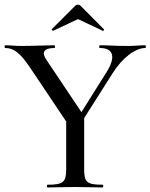

<svg xmlns="http://www.w3.org/2000/svg" viewBox="-22 -824 661 844"><path d="M212 -689 321 -740 429 -689C432 -686 438 -693 434 -696L332 -799C326 -805 315 -805 309 -799L206 -696C203 -693 210 -688 212 -689ZM617 -625C588 -625 572 -622 540 -622C483 -622 455 -625 417 -625C413 -625 413 -613 417 -613C477 -613 488 -573 447 -508L336 -331L182 -561C160 -593 170 -613 217 -613C221 -613 221 -625 217 -625C182 -625 123 -622 69 -622C47 -622 23 -625 1 -625C-3 -625 -3 -613 1 -613C37 -613 66 -593 110 -527L269 -290V-81C269 -23 256 -12 187 -12C183 -12 183 0 187 0C220 0 263 -2 308 -2C356 -2 396 0 429 0C433 0 433 -12 429 -12C359 -12 348 -23 348 -81V-305L473 -502C515 -569 572 -613 617 -613C620 -613 620 -625 617 -625Z"/></svg>

Font: Cormorant Infant Book
Style: Regular
Weight: 500
Designer: Christian Thalmann (Catharsis Fonts)
Version: Version 1.000;PS 002.000;hotconv 1.0.88;makeotf.lib2.5.64775